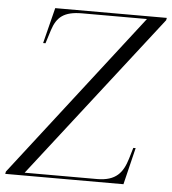

<svg xmlns="http://www.w3.org/2000/svg" viewBox="-73 -761 724 809"><g transform="rotate(5 289.5 -357.0)"><path d="M-21 0H479L517 -156H507L493 -109C475 -50 447 -12 366 -12H60L598 -704L600 -714H128L90 -563H100L118 -620C136 -676 166 -702 243 -702H517L-19 -10Z"/></g></svg>

Font: Noto Serif Display Light
Style: Italic
Weight: 300
Italic angle: -12°
Designer: Monotype Design Team
Foundry: Monotype Imaging Inc.
Version: Version 2.009